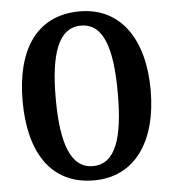

<svg xmlns="http://www.w3.org/2000/svg" viewBox="-52 -773 752 832"><g transform="rotate(-5 323.5 -357.5)"><path d="M324 10C503 10 602 -137 602 -358C602 -580 503 -725 325 -725C136 -725 45 -580 45 -359C45 -137 136 10 324 10ZM324 -52C227 -52 189 -165 189 -358C189 -551 227 -663 325 -663C424 -663 459 -551 459 -358C459 -165 424 -52 324 -52Z"/></g></svg>

Font: Noto Serif Sinhala ExtraCondensed
Style: Bold
Weight: 700
Width: 2
Designer: Jelle Bosma - Monotype Design Team
Foundry: Monotype Imaging Inc.
Version: Version 2.007